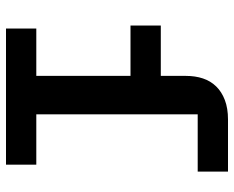

<svg xmlns="http://www.w3.org/2000/svg" viewBox="-90 -690 780 640"><g transform="rotate(90 300.0 -370.0)"><path d="M75 -101H233V-415H65V-516H233V-600Q233 -631 241.5 -656.5Q250 -682 268 -700.5Q286 -719 313.5 -729.5Q341 -740 378 -740H552V-639H361V-101H529V0H75Z"/></g></svg>

Font: IBM Plex Mono SmBld
Style: Regular
Weight: 600
Monospace: yes
Designer: Mike Abbink, Paul van der Laan, Pieter van Rosmalen
Foundry: Bold Monday
Version: Version 2.3